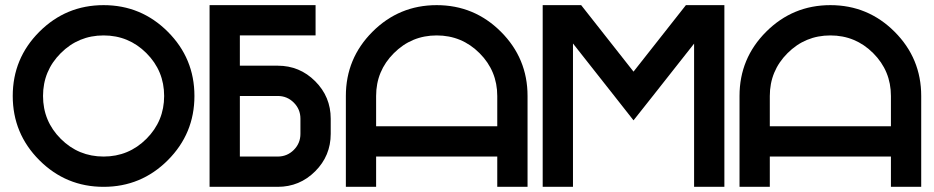

<svg xmlns="http://www.w3.org/2000/svg" viewBox="-20 -723 3614 743"><path d="M380.9 0Q235.4 0 132.3 -103Q29.3 -206.1 29.3 -351.6Q29.3 -497.1 132.3 -600.1Q235.4 -703.1 380.9 -703.1Q526.4 -703.1 629.4 -600.1Q732.4 -497.1 732.4 -351.6Q732.4 -206.1 629.4 -103Q526.4 0 380.9 0ZM380.9 -117.2Q478 -117.2 546.6 -185.8Q615.2 -254.4 615.2 -351.6Q615.2 -448.7 546.6 -517.3Q478 -585.9 380.9 -585.9Q283.7 -585.9 215.1 -517.3Q146.5 -448.7 146.5 -351.6Q146.5 -254.4 215.1 -185.8Q283.7 -117.2 380.9 -117.2Z M1054.7 -117.2Q1091.3 -117.2 1116.9 -142.8Q1142.6 -168.5 1142.6 -205.1V-263.7Q1142.6 -300.3 1116.9 -325.9Q1091.3 -351.6 1054.7 -351.6H908.2V-117.2ZM1259.8 -205.1Q1259.8 -120.1 1199.7 -60.1Q1139.6 0 1054.7 0H791V-703.1H1201.2V-585.9H908.2V-468.8H1054.7Q1139.6 -468.8 1199.7 -408.7Q1259.8 -348.6 1259.8 -263.7Z M1318.4 -351.6Q1318.4 -497.1 1421.4 -600.1Q1524.4 -703.1 1669.9 -703.1Q1815.4 -703.1 1918.5 -600.1Q2021.5 -497.1 2021.5 -351.6V0H1904.3V-117.2H1435.5V0H1318.4ZM1904.3 -234.4V-351.6Q1904.3 -448.7 1835.7 -517.3Q1767.1 -585.9 1669.9 -585.9Q1572.8 -585.9 1504.2 -517.3Q1435.5 -448.7 1435.5 -351.6V-234.4Z M2197.3 -554.7V0H2080.1V-703.1H2229L2431.6 -445.8L2634.3 -703.1H2783.2V0H2666V-554.2L2506.3 -351.6L2431.6 -257.3L2357.4 -351.6Z M2841.8 -351.6Q2841.8 -497.1 2944.8 -600.1Q3047.9 -703.1 3193.4 -703.1Q3338.9 -703.1 3441.9 -600.1Q3544.9 -497.1 3544.9 -351.6V0H3427.7V-117.2H2959V0H2841.8ZM3427.7 -234.4V-351.6Q3427.7 -448.7 3359.1 -517.3Q3290.5 -585.9 3193.4 -585.9Q3096.2 -585.9 3027.6 -517.3Q2959 -448.7 2959 -351.6V-234.4Z"/></svg>

Font: Gerhaus
Style: Regular
Weight: 400
Designer: GGBotNet
Foundry: GGBotNet
Version: 1.01